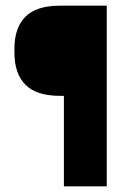

<svg xmlns="http://www.w3.org/2000/svg" viewBox="-20 -659 456 679"><path d="M193 -320Q108.5 -320 69.8 -359.5Q31 -399 31 -472.5V-487Q31 -560.5 69.8 -599.8Q108.5 -639 193.5 -639H242L242.5 -320ZM357.5 0H206V-639H357.5Z"/></svg>

Font: Anek Tamil
Style: Bold
Weight: 700
Designer: Aadarsh Rajan (Tamil), Yesha Goshar (Latin)
Foundry: Ek Type
Version: Version 1.003